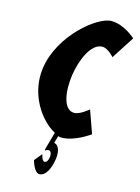

<svg xmlns="http://www.w3.org/2000/svg" viewBox="-161 -927 950 1307"><g transform="rotate(15 314.5 -273.0)"><path d="M372.1 -170C292.4 -170 276.4 -302 292.4 -413C308.3 -523 362.3 -655 442 -655C482.5 -655 526.1 -604 526.1 -604L629.2 -764C629.2 -764 548.2 -840 456.5 -840C357.7 -840 122.3 -648 88.1 -411C60.6 -220 176.5 -60 280.4 -5L245 121L248.1 129C248.1 129 255.7 120 270.9 120C282.7 120 295 134 290.5 165C287.8 184 279.4 204 263.8 204C244.4 204 236 157 236 157L191.5 211C191.5 211 212.9 294 250.9 294C297.7 294 324.5 228 333.6 165C343.5 96 317 63 293.8 63L308.5 11C316.5 14 324.8 15 333.2 15C424.9 15 527.9 -61 527.9 -61L471 -221C471 -221 412.6 -170 372.1 -170Z"/></g></svg>

Font: Blink
Style: Obl
Weight: 400
Designer: Mew Too
Foundry: Cannot Into Space Fonts
Version: Version 001.000